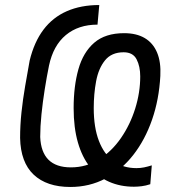

<svg xmlns="http://www.w3.org/2000/svg" viewBox="-20 -732 711 764"><path d="M260 12Q166 12 114 -37Q62 -86 60 -183Q60 -234 65.5 -285.5Q71 -337 80 -389Q89 -441 98 -491Q116 -565 153 -614Q190 -663 246 -687.5Q302 -712 375 -712L368 -634Q292 -634 242 -592.5Q192 -551 175 -471Q166 -427 158 -376.5Q150 -326 145 -277Q140 -228 140 -187Q145 -66 262 -66Q324 -66 374.5 -98Q425 -130 461.5 -183Q498 -236 518 -300Q538 -364 538 -428Q538 -468 523.5 -496Q509 -524 472 -524Q424 -524 398 -492Q372 -460 362.5 -409Q353 -358 353 -302Q353 -225 373.5 -171.5Q394 -118 432 -90.5Q470 -63 523 -63Q539 -63 553.5 -66Q568 -69 584 -74L578 1Q560 7 543.5 9Q527 11 513 11Q459 11 414.5 -8.5Q370 -28 338.5 -67Q307 -106 290 -165Q273 -224 273 -302Q273 -389 292 -456.5Q311 -524 355 -562Q399 -600 474 -600Q523 -600 556 -580.5Q589 -561 605 -523Q621 -485 618 -430Q613 -336 585 -255.5Q557 -175 510 -115Q463 -55 399.5 -21.5Q336 12 260 12Z"/></svg>

Font: Finlandica
Style: Italic
Weight: 400
Italic angle: -8°
Designer: Niklas Ekholm, Juho Hiilivirta, Jaakko Suomalainen
Foundry: Helsinki Type Studio
Version: Version 1.064